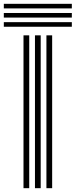

<svg xmlns="http://www.w3.org/2000/svg" viewBox="-73 -985 396 1005"><path d="M170 0V-800H200V0ZM50 0V-800H80V0ZM110 0V-800H140V0ZM-53 -941V-965H303V-941ZM-53 -845V-869H303V-845ZM-53 -893V-917H303V-893Z"/></svg>

Font: Big Shoulders Inline Text Thin Black
Style: Regular
Weight: 900
Version: Version 2.002